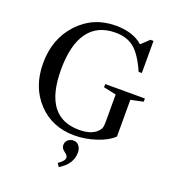

<svg xmlns="http://www.w3.org/2000/svg" viewBox="-177 -913 1161 1292"><g transform="rotate(20 404.0 -267.0)"><path d="M691 -344V-81Q650 -41 572.5 -15.5Q495 10 418 10Q258 10 156.5 -98Q55 -206 55 -376Q55 -550 161.5 -665Q268 -780 430 -780Q553 -780 622 -719H626L680 -770H702V-540H679Q631 -649 579 -692Q527 -735 444 -735Q315 -735 249 -644Q183 -553 183 -376Q183 -36 435 -36Q541 -36 578 -97Q586 -110 586 -149V-344L496 -363V-386H780V-363ZM393 246 377 222Q420 193 420 170Q420 153 395.5 136.5Q371 120 371 95Q371 73 387 58.5Q403 44 427 44Q451 44 466 63Q481 82 481 110Q481 194 393 246Z"/></g></svg>

Font: Libre Caslon Text
Style: Regular
Weight: 400
Designer: Pablo Impallari, Rodrigo Fuenzalida
Foundry: Pablo Impallari, Rodrigo Fuenzalida
Version: Version 1.002